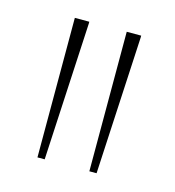

<svg xmlns="http://www.w3.org/2000/svg" viewBox="-62 -862 398 436"><g transform="rotate(15 136.5 -644.0)"><path d="M97 -808V-804L80 -480H63V-808ZM219 -808V-804L202 -480H185V-808Z"/></g></svg>

Font: Encode Sans Compressed
Style: Thin
Weight: 100
Designer: Pablo Impallari, Andres Torresi
Foundry: Pablo Impallari, Andres Torresi
Version: Version 1.000; ttfautohint (v1.00) -l 8 -r 50 -G 200 -x 14 -